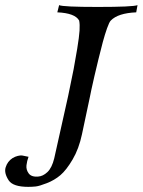

<svg xmlns="http://www.w3.org/2000/svg" viewBox="-50 -713 555 747"><path d="M485 -693 480 -665Q409 -662 381 -633Q375 -627 366.5 -603Q358 -579 350 -549.5Q342 -520 333 -482.5Q324 -445 317.5 -417.5Q311 -390 305.5 -364Q300 -338 300 -337L269 -191Q257 -134 232.5 -92.5Q208 -51 185 -31.5Q162 -12 132.5 -0.5Q103 11 89 12.5Q75 14 60 14Q1 14 -16 -11Q-35 -40 -28 -62Q-21 -85 -1 -98Q9 -104 19.5 -106.5Q30 -109 36.5 -108Q43 -107 51 -105Q59 -103 61 -103Q55 -87 53 -70Q51 -53 61.5 -38.5Q72 -24 98 -26Q117 -27 134.5 -43.5Q152 -60 161 -97L215 -339Q215 -341 222.5 -375.5Q230 -410 236.5 -444Q243 -478 250.5 -524Q258 -570 259.5 -594Q261 -618 258 -633Q242 -662 173 -665L180 -693Q195 -686 330 -686Q467 -686 485 -693Z"/></svg>

Font: GFS Artemisia
Style: Italic
Weight: 400
Italic angle: -12°
Designer: Takis Katsoulidis and George D. Matthiopoulos
Foundry: George Matthiopoulos and Takis Katsoulidis
Version: Version 1.0